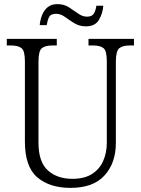

<svg xmlns="http://www.w3.org/2000/svg" viewBox="-20 -903 684 933"><path d="M323 10Q221 10 161 -41.5Q101 -93 101 -215V-606Q101 -656 84.5 -669Q68 -682 34 -682H13V-714H256V-682H234Q199 -682 183 -668.5Q167 -655 167 -603V-210Q167 -116 212.5 -75Q258 -34 332 -34Q390 -34 427 -57.5Q464 -81 481.5 -121Q499 -161 499 -209V-605Q499 -656 483 -669Q467 -682 433 -682H410V-714H631V-682H610Q576 -682 559.5 -668.5Q543 -655 543 -603V-208Q543 -111 488 -50.5Q433 10 323 10ZM398 -775Q366 -775 341.5 -790Q317 -805 296 -820.5Q275 -836 253 -836Q226 -836 218 -819Q210 -802 207 -781H173Q175 -805 184 -828.5Q193 -852 211 -867.5Q229 -883 259 -883Q291 -883 315 -867.5Q339 -852 360 -837Q381 -822 403 -822Q428 -822 437 -838.5Q446 -855 448 -875H482Q479 -837 460.5 -806Q442 -775 398 -775Z"/></svg>

Font: Noto Serif SemiCondensed Light
Style: Regular
Weight: 300
Width: 4
Designer: Monotype Design Team
Foundry: Monotype Imaging Inc.
Version: Version 2.013